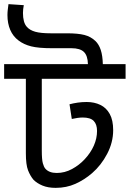

<svg xmlns="http://www.w3.org/2000/svg" viewBox="-30 -932 627 928"><path d="M577 -622V-551H172V-205Q172 -161 177 -143Q182 -125 189 -117Q207 -96 244 -96Q283 -96 318 -115Q353 -134 379 -162Q408 -193 423.5 -228Q439 -263 439 -299Q439 -331 423 -347.5Q407 -364 370 -364Q358 -364 344 -362Q330 -360 317 -357L306 -428Q325 -433 345.5 -436Q366 -439 389 -439Q426 -439 455 -425Q484 -411 500.5 -381Q517 -351 517 -303Q517 -244 488 -188.5Q459 -133 415 -95Q378 -63 334.5 -43.5Q291 -24 239 -24Q202 -24 175.5 -35Q149 -46 132 -63Q116 -82 105.5 -109Q95 -136 95 -191V-551H-10V-622ZM395 -622Q394 -663 375.5 -681Q357 -699 315 -699H221Q156 -699 120.5 -708Q85 -717 60 -736Q33 -756 19.5 -787.5Q6 -819 6 -859Q6 -872 7.5 -884.5Q9 -897 11 -912L85 -907Q83 -896 82 -887.5Q81 -879 81 -869Q81 -847 85.5 -830Q90 -813 100 -802Q114 -786 140.5 -778.5Q167 -771 216 -771H294Q347 -771 378 -763Q409 -755 431 -734Q448 -718 457 -690.5Q466 -663 467 -622Z"/></svg>

Font: lbangla05
Style: Book
Weight: 400
Designer: Jelle Bosma - Monotype Design Team
Foundry: Monotype Imaging Inc.
Version: Version 2.003